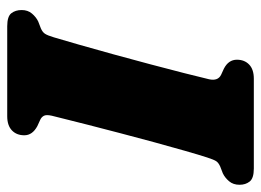

<svg xmlns="http://www.w3.org/2000/svg" viewBox="-118 -622 740 545"><g transform="rotate(90 252.5 -350.0)"><path d="M309 -126.5Q305.5 -111 309.2 -104Q313 -97 321 -93.5L338.5 -85.5Q364.5 -71.5 364.5 -48.5Q364.5 -26.5 350.5 -13.2Q336.5 0 310.5 0H55Q27 0 18 -11.8Q9 -23.5 9 -41Q9 -58.5 19 -70.2Q29 -82 41.5 -88L61 -95.5Q71.5 -100 76.2 -107Q81 -114 86.5 -132.5Q94.5 -159 107.2 -203.5Q120 -248 134.5 -300.8Q149 -353.5 163 -406.2Q177 -459 188.2 -503Q199.5 -547 205.5 -573Q211 -598 193 -607L175.5 -615Q150 -628 150 -652Q150 -673.5 163.8 -686.8Q177.5 -700 204 -700H459Q486.5 -700 495.8 -688.2Q505 -676.5 505 -659.5Q505 -641.5 495 -629.8Q485 -618 472.5 -612L453 -604.5Q442 -599.5 437.8 -592.8Q433.5 -586 427.5 -567.5Q420 -544.5 408.8 -505.2Q397.5 -466 384.5 -418.2Q371.5 -370.5 358.8 -321.8Q346 -273 335.2 -230.8Q324.5 -188.5 317.5 -160.5Q310.5 -132.5 309 -126.5Z"/></g></svg>

Font: Fraunces 9pt Soft Black
Style: Italic
Weight: 900
Italic angle: -16°
Version: Version 1.000;[b76b70a41]